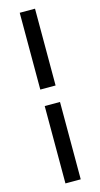

<svg xmlns="http://www.w3.org/2000/svg" viewBox="-140 -751 527 1007"><g transform="rotate(-15 123.5 -247.0)"><path d="M165 -293.5H82V-710.5H165ZM165 216H82V-204H165Z"/></g></svg>

Font: Anek Gurmukhi Medium Medium
Style: Regular
Weight: 500
Version: Version 1.003